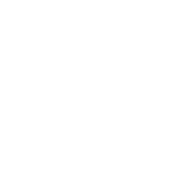

<svg xmlns="http://www.w3.org/2000/svg" viewBox="-28 -28 57 57"><g transform="rotate(-45 0.0 0.0)"><path d="M0 0Z"/></g></svg>

Font: Zeroicons-Line
Style: Regular
Weight: 400
Designer: Shahadat Rahman Shemul
Version: Version 1.0